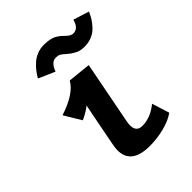

<svg xmlns="http://www.w3.org/2000/svg" viewBox="-208 -840 962 962"><g transform="rotate(-45 273.5 -359.0)"><path d="M268.6 -725.6Q292 -725.6 310.1 -721.9Q328.1 -718.3 341.6 -710Q355 -701.7 360.8 -696.8Q366.7 -691.9 377.4 -681.2Q397.5 -661.1 414.6 -661.1Q432.6 -661.1 444.6 -672.9Q456.5 -684.6 463.4 -710L547.4 -683.6Q539.1 -663.6 528.1 -646.2Q517.1 -628.9 500.5 -611.6Q483.9 -594.2 460.2 -584.2Q436.5 -574.2 408.2 -574.2Q392.6 -574.2 379.6 -576.9Q366.7 -579.6 353.8 -587.2Q340.8 -594.7 335.7 -597.9Q330.6 -601.1 317.6 -612.5Q304.7 -624 304.2 -624Q293.9 -632.3 287.1 -635Q280.3 -637.7 264.6 -637.7Q249.5 -637.7 236.8 -624.8Q224.1 -611.8 216.3 -588.9L129.4 -627Q139.6 -645.5 152.3 -661.6Q165 -677.7 182.1 -692.9Q199.2 -708 221.7 -716.8Q244.1 -725.6 268.6 -725.6ZM234.9 -507.3Q255.4 -504.9 296.1 -501Q336.9 -497.1 356.9 -494.6L292 -159.2Q289.6 -145.5 289.6 -134.3Q289.6 -88.9 331.5 -88.9Q390.1 -88.9 444.3 -133.3Q449.2 -117.7 459 -86.9Q468.8 -56.2 473.6 -40.5Q439 -16.1 388.2 -3.7Q337.4 8.8 288.1 8.8Q156.7 8.8 156.7 -90.3Q156.7 -105.5 160.6 -126Q168 -165 183.1 -242.9Q198.2 -320.8 206.1 -359.9Q189.5 -343.3 140.6 -319.8Q131.3 -334.5 113.3 -364.7Q95.2 -395 86.4 -409.7Q202.1 -447.3 234.9 -507.3Z"/></g></svg>

Font: Fantasque Sans Mono
Style: Bold Italic
Weight: 700
Italic angle: -11°
Monospace: yes
Designer: Jany Belluz
Version: Version 1.7.1